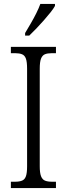

<svg xmlns="http://www.w3.org/2000/svg" viewBox="-20 -951 338 971"><path d="M35 0V-32H57Q78 -32 91.5 -37.5Q105 -43 111 -59.5Q117 -76 117 -110V-603Q117 -638 111 -654.5Q105 -671 91.5 -676.5Q78 -682 57 -682H35V-714H263V-682H242Q220 -682 207 -676.5Q194 -671 187.5 -654.5Q181 -638 181 -603V-110Q181 -77 187.5 -60Q194 -43 207.5 -37.5Q221 -32 242 -32H263V0ZM107 -784Q122 -809 136.5 -834Q151 -859 163.5 -884Q176 -909 184 -931H258V-921Q251 -908 236 -889Q221 -870 202 -848.5Q183 -827 164 -807Q145 -787 128 -771H107Z"/></svg>

Font: Noto Serif Khmer Condensed Light
Style: Regular
Weight: 300
Width: 3
Designer: Danh Hong and the Monotype Design Team
Foundry: Monotype Imaging Inc.
Version: Version 2.004